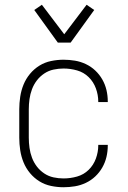

<svg xmlns="http://www.w3.org/2000/svg" viewBox="-20 -779 540 807"><path d="M247 8Q221 8 194.5 2.5Q168 -3 145.5 -17Q123 -31 106 -51.5Q89 -72 79 -96.5Q69 -121 65 -147.5Q61 -174 61 -200V-320Q61 -346 65 -372.5Q69 -399 79 -423.5Q89 -448 106 -468.5Q123 -489 145.5 -503Q168 -517 194.5 -522.5Q221 -528 247 -528Q271 -528 295 -524Q319 -520 341 -509.5Q363 -499 380.5 -482.5Q398 -466 410 -445Q422 -424 427.5 -400.5Q433 -377 433 -352V-350H393V-352Q393 -380 383 -407.5Q373 -435 352.5 -455Q332 -475 304 -483Q276 -491 247 -491Q226 -491 205 -486.5Q184 -482 166 -470Q148 -458 135 -441Q122 -424 114.5 -404Q107 -384 104 -362.5Q101 -341 101 -320V-200Q101 -179 104 -157.5Q107 -136 114.5 -116Q122 -96 135 -79Q148 -62 166 -50Q184 -38 205 -33.5Q226 -29 247 -29Q276 -29 304 -37Q332 -45 352.5 -65Q373 -85 383 -112.5Q393 -140 393 -168V-170H433V-168Q433 -143 427.5 -119.5Q422 -96 410 -75Q398 -54 380.5 -37.5Q363 -21 341 -10.5Q319 0 295 4Q271 8 247 8ZM223 -600 124 -737 156 -759 250 -635 344 -759 376 -737 277 -600Z"/></svg>

Font: Iosevka Extralight
Style: Regular
Weight: 200
Monospace: yes
Designer: Belleve Invis
Foundry: Belleve Invis
Version: Version 32.0.1; ttfautohint (v1.8.4)